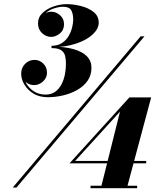

<svg xmlns="http://www.w3.org/2000/svg" viewBox="-20 -830 770 952"><path d="M43 100 677.5 -650H696.5L61.5 100ZM429 103V91H660V103ZM480 103 575 -276.5 352.5 -32H705V-20H324.5L621.5 -347H729.5L609 103ZM217.5 -348Q175 -348 145.5 -366.2Q116 -384.5 100.5 -411.2Q85 -438 85 -464.5Q85 -494 104.5 -513.5Q124 -533 151 -533Q176 -533 194.5 -515Q213 -497 213 -469.5Q213 -444 193.2 -426Q173.5 -408 149 -408Q125 -408 105.2 -425Q85.5 -442 85.5 -464.5H97Q97 -439 111 -415.2Q125 -391.5 149.5 -376.2Q174 -361 205.5 -361Q234.5 -361 254 -375.2Q273.5 -389.5 285.2 -412.5Q297 -435.5 302 -462Q307 -488.5 307 -513Q307 -535 302.8 -552.8Q298.5 -570.5 283.2 -581Q268 -591.5 235.5 -591.5V-599Q300 -599 344.2 -586.5Q388.5 -574 411 -550.8Q433.5 -527.5 433.5 -494Q433.5 -457 414.2 -429.5Q395 -402 363 -384Q331 -366 293 -357Q255 -348 217.5 -348ZM235.5 -596V-603Q267.5 -603 288.5 -617.5Q309.5 -632 321.5 -653.5Q333.5 -675 338.2 -696.5Q343 -718 343 -732.5Q343 -761.5 333.2 -779Q323.5 -796.5 292.5 -796.5Q272.5 -796.5 246.2 -787.8Q220 -779 200.5 -760.8Q181 -742.5 181 -714H169.5Q169.5 -739 190.2 -755.5Q211 -772 233.5 -772Q258 -772 277.8 -754.5Q297.5 -737 297.5 -710Q297.5 -681 276.8 -664Q256 -647 233.5 -647Q208.5 -647 188.5 -665.8Q168.5 -684.5 168.5 -714Q168.5 -745 191.2 -766.2Q214 -787.5 247 -798.5Q280 -809.5 310.5 -809.5Q344 -809.5 381 -800.2Q418 -791 443.8 -770.8Q469.5 -750.5 469.5 -717.5Q469.5 -687.5 439.8 -659.5Q410 -631.5 357.2 -613.8Q304.5 -596 235.5 -596Z"/></svg>

Font: Bodoni Moda 11pt Black
Style: Italic
Weight: 900
Italic angle: -13°
Designer: Owen Earl
Foundry: indestructible type
Version: Version 2.004